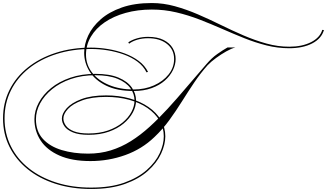

<svg xmlns="http://www.w3.org/2000/svg" viewBox="-67 -989 2156 1266"><path d="M784 -701 779 -710Q804 -727 838 -736.5Q872 -746 909 -746Q971 -746 1011.5 -725.5Q1052 -705 1071.5 -672Q1091 -639 1091 -600Q1091 -563 1073 -526Q1055 -489 1020 -458Q985 -427 933 -408Q881 -389 813 -389Q705 -389 632.5 -424.5Q560 -460 524 -517.5Q488 -575 488 -641Q488 -698 515 -755.5Q542 -813 597 -861.5Q652 -910 736 -939.5Q820 -969 934 -969Q1010 -969 1086 -948Q1162 -927 1237.5 -894.5Q1313 -862 1388 -825Q1463 -788 1538.5 -755.5Q1614 -723 1689.5 -702Q1765 -681 1841 -681Q1925 -681 1984 -711Q2043 -741 2058 -792L2069 -791Q2053 -735 1992 -703Q1931 -671 1840 -671Q1764 -671 1690.5 -689.5Q1617 -708 1544.5 -737Q1472 -766 1398 -798.5Q1324 -831 1249 -860Q1174 -889 1095.5 -907.5Q1017 -926 934 -926Q841 -926 761.5 -904Q682 -882 623.5 -842Q565 -802 532.5 -747.5Q500 -693 500 -629Q500 -562 540.5 -510Q581 -458 652 -428.5Q723 -399 814 -399Q888 -399 948.5 -426Q1009 -453 1045 -498.5Q1081 -544 1081 -600Q1081 -662 1034 -699.5Q987 -737 909 -737Q872 -737 839.5 -727.5Q807 -718 784 -701ZM514 24Q594 24 663.5 2.5Q733 -19 796 -58.5Q859 -98 919 -152.5Q979 -207 1039 -272.5Q1099 -338 1162 -412.5Q1225 -487 1294 -566Q1329 -607 1366 -633Q1403 -659 1433 -676H1485Q1458 -669 1424.5 -650Q1391 -631 1358 -607Q1325 -583 1302 -559Q1254 -505 1213 -444Q1172 -383 1132.5 -320Q1093 -257 1049.5 -197Q1006 -137 951 -85Q869 -6 759 33.5Q649 73 529 73Q407 73 324.5 36.5Q242 0 201 -62.5Q160 -125 160 -203Q160 -259 188.5 -312Q217 -365 269.5 -408Q322 -451 396.5 -476.5Q471 -502 562 -502Q656 -502 715 -477Q774 -452 802 -412Q830 -372 830 -326Q830 -287 809 -247.5Q788 -208 748 -174.5Q708 -141 650 -120.5Q592 -100 517 -100Q453 -100 414 -116Q375 -132 358 -156.5Q341 -181 341 -207Q341 -240 373 -275.5Q405 -311 470 -335.5Q535 -360 633 -360Q717 -360 788 -340Q859 -320 912 -283.5Q965 -247 994 -198Q1023 -149 1023 -90Q1023 -36 995 24.5Q967 85 908 138Q849 191 756.5 224Q664 257 534 257Q406 257 299.5 223Q193 189 115.5 126.5Q38 64 -4.5 -21Q-47 -106 -47 -208Q-47 -310 -4.5 -395.5Q38 -481 116 -543.5Q194 -606 300.5 -640.5Q407 -675 534 -675Q588 -675 645.5 -665.5Q703 -656 755.5 -636.5Q808 -617 848 -587Q888 -557 909 -515L899 -512Q879 -553 840 -582Q801 -611 750 -629.5Q699 -648 643.5 -657Q588 -666 534 -666Q409 -666 304.5 -632.5Q200 -599 123.5 -538Q47 -477 5 -393Q-37 -309 -37 -208Q-37 -108 5 -24Q47 60 123 120.5Q199 181 303.5 214.5Q408 248 534 248Q662 248 752.5 215.5Q843 183 901 131.5Q959 80 986 21.5Q1013 -37 1013 -90Q1013 -147 984.5 -194.5Q956 -242 905 -277Q854 -312 784.5 -331Q715 -350 632 -350Q537 -350 474.5 -327Q412 -304 381.5 -271Q351 -238 351 -208Q351 -184 367 -161Q383 -138 419.5 -123.5Q456 -109 517 -109Q589 -109 645 -128.5Q701 -148 740 -180Q779 -212 799.5 -250.5Q820 -289 820 -326Q820 -370 792.5 -408Q765 -446 708 -469.5Q651 -493 562 -493Q472 -493 400 -468Q328 -443 276.5 -401Q225 -359 197.5 -307.5Q170 -256 170 -203Q170 -123 216 -73Q262 -23 340 0.5Q418 24 514 24Z"/></svg>

Font: Ballet 24pt
Style: Regular
Weight: 400
Designer: Maximiliano R. Sproviero
Foundry: Omnibus-Type
Version: Version 1.100